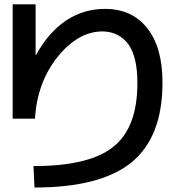

<svg xmlns="http://www.w3.org/2000/svg" viewBox="-20 -795 790 866"><path d="M140.6 -775.4V-546.9H142.6Q197.3 -647.5 277.3 -702.1Q357.4 -754.9 453.1 -754.9Q575.2 -754.9 644 -668Q712.9 -581.1 712.9 -422.9Q712.9 -177.7 574.2 -63.5Q434.6 50.8 135.7 50.8L130.9 -45.9Q384.8 -45.9 492.2 -133.8Q600.6 -220.7 599.6 -422.9Q599.6 -537.1 559.6 -594.7Q516.6 -652.3 442.4 -653.3Q333 -653.3 240.2 -539.1Q147.5 -422.9 137.7 -259.8H37.1V-775.4Z"/></svg>

Font: RobotoJAA
Style: Medium
Weight: 500
Version: Version 2.05; 2016-11-05